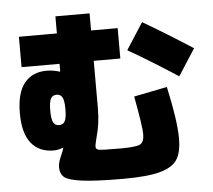

<svg xmlns="http://www.w3.org/2000/svg" viewBox="-58 -874 1116 1007"><g transform="rotate(-5 500.0 -370.0)"><path d="M270 -520V-560H70V-720H270V-810H450V-720H590V-560H450V-310Q450 -229 430 -160Q420 -122 420 -110Q420 -96 437.5 -93Q455 -90 550 -90Q632 -90 653.5 -101.5Q675 -113 675 -155Q675 -195 645 -355L820 -390Q860 -209 860 -115Q860 -42 835 -4Q810 34 744 52Q678 70 550 70Q407 70 335 60.5Q263 51 241.5 33Q220 15 220 -20Q220 -44 235 -77Q248 -106 251 -119L250 -120Q223 -110 200 -110Q124 -110 82 -162Q40 -214 40 -320Q40 -426 81.5 -478Q123 -530 200 -530Q232 -530 268 -519ZM980 -580 890 -440Q752 -530 630 -600L720 -740Q844 -668 980 -580ZM209.5 -382.5Q200 -365 200 -320Q200 -275 209.5 -257.5Q219 -240 240 -240Q261 -240 270.5 -257.5Q280 -275 280 -320Q280 -365 270.5 -382.5Q261 -400 240 -400Q219 -400 209.5 -382.5Z"/></g></svg>

Font: Mplus 1p Black
Style: Regular
Weight: 900
Version: Version 1.061